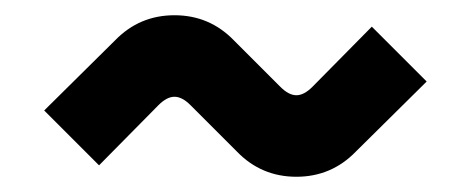

<svg xmlns="http://www.w3.org/2000/svg" viewBox="-20 -461 618 252"><path d="M38 -316 131 -408Q163 -441 209 -441Q255 -441 287 -408L348 -347Q359 -336 369 -336Q379 -336 390 -347L468 -426L540 -354L447 -262Q415 -229 369 -229Q323 -229 291 -262L230 -323Q219 -334 209 -334Q199 -334 188 -323L110 -244Z"/></svg>

Font: Oxanium SemiBold
Style: Regular
Weight: 600
Designer: Severin Meyer
Version: Version 2.000